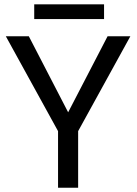

<svg xmlns="http://www.w3.org/2000/svg" viewBox="-20 -881 641 901"><path d="M115.2 -710.9 299.8 -354 484.9 -710.9H591.8L346.7 -265.6V0H252.4V-265.6L7.3 -710.9ZM468.3 -860.8V-791.5H140.6V-860.8Z"/></svg>

Font: RobotoDEMO
Style: Regular
Weight: 400
Designer: Christian Robertson
Foundry: Google
Version: Version 2.136